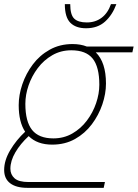

<svg xmlns="http://www.w3.org/2000/svg" viewBox="-37 -754 663 924"><path d="M95 150Q41 150 12 128Q-17 106 -17 64Q-17 18 12 -31Q41 -80 84 -120Q53 -167 53 -248Q53 -297 70.5 -348.5Q88 -400 121 -444Q154 -488 202.5 -515Q251 -542 312 -542Q351 -542 381 -530H606L600 -502H424Q473 -454 473 -352Q473 -303 455.5 -251.5Q438 -200 405 -156Q372 -112 324 -85Q276 -58 214 -58Q142 -58 101 -99Q61 -62 37 -21Q13 20 13 58Q13 86 33 104Q53 122 101 122H468L462 150ZM220 -88Q270 -88 311 -111.5Q352 -135 381 -173.5Q410 -212 425.5 -257.5Q441 -303 441 -346Q441 -432 409 -472Q377 -512 306 -512Q256 -512 215 -488.5Q174 -465 145 -426.5Q116 -388 100.5 -343Q85 -298 85 -254Q85 -169 117.5 -128.5Q150 -88 220 -88ZM377 -618Q328 -618 301.5 -644.5Q275 -671 275 -734H301Q301 -683 320 -664.5Q339 -646 381 -646Q422 -646 452 -668.5Q482 -691 497 -734H523Q504 -682 468.5 -650Q433 -618 377 -618Z"/></svg>

Font: Geist Mono Thin
Style: Italic
Weight: 100
Italic angle: -12°
Monospace: yes
Designer: Basement.studio, Andrés Briganti, Mateo Zaragoza
Foundry: Basement.studio, Vercel, Andrés Briganti, Guido Ferreyra, Mateo Zaragoza
Version: Version 1.500; ttfautohint (v1.8.4.7-5d5b)